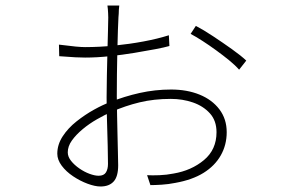

<svg xmlns="http://www.w3.org/2000/svg" viewBox="-20 -635 1040 697"><path d="M413 -615Q412 -608 411.5 -600Q411 -592 411 -585Q411 -578 410 -572Q409 -557 408 -524.5Q407 -492 406 -450Q405 -408 404.5 -364.5Q404 -321 404 -285Q404 -254 405 -218Q406 -182 406.5 -147.5Q407 -113 408 -84Q409 -55 409 -35Q409 6 392.5 24Q376 42 345 42Q325 42 298 32Q271 22 245.5 5Q220 -12 204 -33.5Q188 -55 188 -77Q188 -110 207.5 -140Q227 -170 258 -194.5Q289 -219 321.5 -237Q354 -255 379 -264Q431 -285 487 -297.5Q543 -310 601 -310Q659 -310 704.5 -291.5Q750 -273 776.5 -238Q803 -203 803 -155Q803 -109 781.5 -71Q760 -33 719 -7.5Q678 18 616 29Q591 34 566.5 35.5Q542 37 526 37L514 1Q533 2 559 1Q585 0 610 -5Q675 -16 720.5 -54Q766 -92 766 -155Q766 -197 742 -223.5Q718 -250 680.5 -263Q643 -276 600 -276Q539 -276 487 -263.5Q435 -251 385 -229Q360 -218 332 -202Q304 -186 280 -166Q256 -146 241 -125Q226 -104 226 -82Q226 -66 238 -51Q250 -36 268 -23.5Q286 -11 305 -4Q324 3 338 3Q357 3 364.5 -9Q372 -21 372 -40Q372 -63 371 -105Q370 -147 368.5 -194Q367 -241 367 -282Q367 -317 368 -361Q369 -405 370 -448Q371 -491 372 -524Q373 -557 373 -571Q373 -579 372.5 -587Q372 -595 371.5 -602.5Q371 -610 370 -615ZM691 -541Q718 -527 753.5 -503.5Q789 -480 822 -456.5Q855 -433 874 -415L848 -382Q834 -398 812 -416Q790 -434 764.5 -452.5Q739 -471 715 -486.5Q691 -502 672 -512ZM194 -473Q233 -468 254.5 -466Q276 -464 289 -464Q341 -464 395.5 -469.5Q450 -475 501 -484.5Q552 -494 593 -507L595 -468Q578 -463 544 -456.5Q510 -450 467.5 -443Q425 -436 378.5 -431Q332 -426 289 -426Q272 -426 253.5 -427Q235 -428 195 -431Z"/></svg>

Font: Noto Sans KR ExtraLight
Style: Regular
Weight: 250
Designer: Ryoko NISHIZUKA  (kana, bopomofo & ideographs); Paul D. Hunt (Latin, Greek & Cyrillic); Sandoll Communications , Soo-you
Foundry: Adobe
Version: Version 2.004-H2;hotconv 1.0.118;makeotfexe 2.5.65603